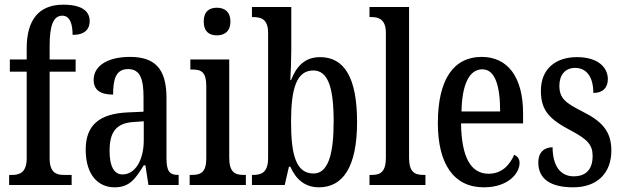

<svg xmlns="http://www.w3.org/2000/svg" viewBox="-20 -790 2660 820"><path d="M19 0H286V-43H253C221 -43 192 -52 192 -114V-484H303V-536H192V-595C192 -679 207 -723 246 -723C282 -723 290 -680 290 -641C343 -641 363 -666 363 -700C363 -738 336 -770 250 -770C145 -770 94 -704 94 -584V-536H22V-484H94V-114C94 -52 62 -43 33 -43H19Z M469 10C535 10 559 -28 594 -84H601L614 0H743V-43H740C704 -43 691 -59 691 -115V-373C691 -500 638 -547 535 -547C443 -547 380 -511 380 -449C380 -407 407 -386 463 -386C463 -452 475 -495 527 -495C581 -495 593 -448 593 -373V-313L527 -310C406 -305 346 -257 346 -151C346 -41 401 10 469 10ZM503 -45C465 -45 448 -84 448 -145C448 -223 473 -264 551 -269L594 -272V-191C594 -107 558 -45 503 -45Z M906 -639C938 -639 964 -655 964 -698C964 -741 938 -757 906 -757C874 -757 850 -741 850 -698C850 -655 874 -639 906 -639ZM790 0H1030V-43H1020C983 -43 959 -55 959 -117V-536H793V-493H804C840 -493 861 -481 861 -423V-113C861 -54 837 -43 800 -43H790Z M1342 10C1444 10 1505 -76 1505 -269C1505 -461 1449 -546 1347 -546C1282 -546 1246 -507 1223 -448H1220C1222 -479 1224 -542 1224 -578V-760H1056V-717H1061C1096 -717 1125 -708 1125 -649V-115C1125 -52 1095 -43 1062 -43H1056V0H1196L1214 -78H1220C1243 -26 1281 10 1342 10ZM1319 -49C1245 -49 1223 -127 1223 -270C1223 -413 1247 -489 1318 -489C1380 -489 1405 -419 1405 -271C1405 -127 1380 -49 1319 -49Z M1558 0H1797V-43H1788C1751 -43 1727 -55 1727 -117V-760H1558V-717H1568C1596 -717 1628 -708 1628 -650V-117C1628 -55 1604 -43 1568 -43H1558Z M2046 10C2152 10 2199 -51 2199 -94C2199 -113 2188 -124 2176 -129C2157 -85 2123 -48 2067 -48C1992 -48 1951 -116 1949 -263H2214V-305C2214 -463 2147 -547 2037 -547C1918 -547 1850 -452 1850 -264C1850 -90 1918 10 2046 10ZM2116 -314H1951C1953 -429 1984 -494 2040 -494C2095 -494 2116 -422 2116 -314Z M2428 10C2531 10 2591 -51 2591 -147C2591 -233 2547 -274 2465 -315C2394 -351 2369 -371 2369 -424C2369 -469 2393 -500 2436 -500C2484 -500 2514 -463 2514 -393C2555 -393 2576 -416 2576 -452C2576 -502 2534 -546 2444 -546C2352 -546 2290 -495 2290 -402C2290 -316 2329 -279 2421 -231C2488 -195 2511 -172 2511 -124C2511 -69 2485 -37 2430 -37C2370 -37 2340 -87 2340 -161C2308 -161 2279 -143 2279 -96C2279 -26 2331 10 2428 10Z"/></svg>

Font: Noto Serif Bengali ExtraCondensed Medium
Style: Regular
Weight: 500
Width: 2
Designer: Juan Bruce, Universal Thirst, Indian Type Foundry and the Monotype Design Team.
Foundry: Monotype Imaging Inc.
Version: Version 2.003